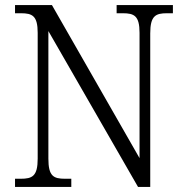

<svg xmlns="http://www.w3.org/2000/svg" viewBox="-20 -734 729 754"><path d="M39 0H260V-32H236C190 -32 170 -42 170 -111V-612L522 0H570V-603C570 -672 591 -682 636 -682H659V-714H438V-682H462C507 -682 528 -672 528 -605V-113L184 -714H39V-682H62C107 -682 128 -672 128 -605V-111C128 -42 107 -32 61 -32H39Z"/></svg>

Font: Noto Serif Devanagari SemiCondensed Light
Style: Regular
Weight: 300
Width: 4
Designer: Universal Thirst, Indian Type Foundry and the Monotype Design Team
Foundry: Monotype Imaging Inc.
Version: Version 2.004